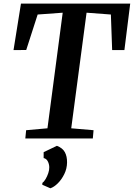

<svg xmlns="http://www.w3.org/2000/svg" viewBox="-20 -763 738 1058"><path d="M119.5 0 124 -45.5 241.5 -56 325.5 -693 187.5 -683 124.5 -487.5 54.5 -487 95.5 -743H697.5L665.5 -487H598L591 -683L457 -693L372.5 -56L495.5 -45.5L491.5 0ZM213 255 213.5 245Q222.5 238.5 231.2 223.8Q240 209 246 191.2Q252 173.5 251.5 158Q251 140.5 243.2 125.8Q235.5 111 220.5 108V75.5L293.5 40.5Q325 52.5 337.5 75.8Q350 99 349.5 132.5Q349 166.5 334.2 196.5Q319.5 226.5 298.5 247.2Q277.5 268 257.5 274.5Z"/></svg>

Font: Merriweather 28pt SemiBold
Style: Italic
Weight: 600
Italic angle: -7.8°
Version: Version 2.101